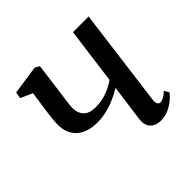

<svg xmlns="http://www.w3.org/2000/svg" viewBox="-144 -692 846 846"><g transform="rotate(-45 279.0 -268.5)"><path d="M197.5 -536.5 179 -394.5Q177 -379.5 174.5 -362.5Q172 -345.5 170.2 -329.5Q168.5 -313.5 168.5 -301.5Q169 -271.5 187.2 -253Q205.5 -234.5 245.5 -234.5Q280 -234.5 312.2 -246.2Q344.5 -258 371.5 -276.5L406.5 -539.5H504L444.5 -82Q442 -64 447 -56Q452 -48 460 -48Q469 -48 480.8 -53.8Q492.5 -59.5 507 -74L519.5 -51Q512 -40 495.5 -25.8Q479 -11.5 456 -0.5Q433 10.5 405.5 10.5Q384 10.5 368.8 2Q353.5 -6.5 346.5 -22.2Q339.5 -38 342 -60L365.5 -233.5Q343.5 -219.5 316.2 -207.5Q289 -195.5 260 -188.5Q231 -181.5 203 -181.5Q140 -181.5 105.2 -212.2Q70.5 -243 70.5 -297.5Q70.5 -314.5 72.8 -336Q75 -357.5 78.2 -379.5Q81.5 -401.5 84 -419.5L92 -474L36.5 -498.5L41.5 -528.5L177 -548.5Z"/></g></svg>

Font: Merriweather 60pt
Style: Italic
Weight: 400
Italic angle: -7.8°
Version: Version 2.101